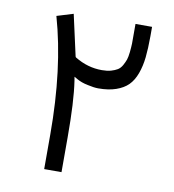

<svg xmlns="http://www.w3.org/2000/svg" viewBox="-73 -689 681 752"><g transform="rotate(10 267.5 -313.0)"><path d="M307.1 -422.9C269.5 -422.9 233.9 -433.1 200.2 -453.6L197.8 -455.6L196.8 -458.5L160.6 -621.1L95.2 -601.1C133.3 -467.8 152.3 -314 152.3 -139.2V-2H221.2V-139.2C221.2 -235.4 217.3 -310.1 209 -363.8L206.5 -378.9L220.2 -371.1C231.4 -364.7 245.6 -359.4 262.7 -356C279.8 -352.1 294.4 -350.1 305.7 -350.1C333 -350.1 356.4 -353.5 376 -360.4C395.5 -367.2 411.6 -376.5 423.8 -388.7C436 -400.9 445.8 -417 453.1 -437C460.4 -457 465.3 -479 467.8 -502.4C470.2 -525.9 471.7 -554.2 471.7 -586.9V-624H405.8V-585C405.8 -567.9 405.8 -555.2 405.8 -545.9C405.3 -536.6 404.8 -524.9 403.3 -511.7C401.9 -498.5 399.9 -488.3 397.5 -481C395 -473.6 391.1 -465.8 386.7 -457.5C381.8 -448.7 376 -442.4 369.1 -438C361.8 -433.6 353.5 -430.2 343.3 -427.2C333 -424.3 320.8 -422.9 307.1 -422.9Z"/></g></svg>

Font: Shabnam FD Light
Style: Regular
Weight: 300
Foundry: DejaVu fonts team - Redesigned by Saber Rastikerdar - Based on Vazir font
Version: Version 5.00;October 20, 2019;FontCreator 12.0.0.2547 64-bit